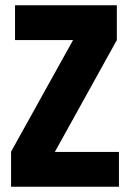

<svg xmlns="http://www.w3.org/2000/svg" viewBox="-20 -708 493 728"><path d="M37 -688V-556H257L22 -133V0H431V-132H188L423 -556V-688Z"/></svg>

Font: Secuela Black
Style: Regular
Weight: 900
Designer: Fernando Haro
Foundry: deFharo
Version: Version 1.704